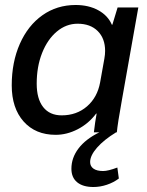

<svg xmlns="http://www.w3.org/2000/svg" viewBox="-20 -530 587 769"><path d="M341 119Q341 136 354.5 145.5Q368 155 393 155Q413 155 450 141L456 185Q435 201 408 210Q381 219 354 219Q312 219 289 200Q266 181 266 146Q266 102 294.5 64.5Q323 27 378 0H356Q361 -43 367 -75H365Q335 -35 291.5 -12.5Q248 10 203 10Q122 10 74.5 -43.5Q27 -97 27 -188Q27 -281 59.5 -354.5Q92 -428 150 -469Q208 -510 283 -510Q335 -510 373.5 -489Q412 -468 428 -431H430L451 -500H534L468 -128Q451 -34 448 0H445Q396 30 368.5 61.5Q341 93 341 119ZM381 -200 398 -295Q401 -312 401 -326Q401 -376 371.5 -405.5Q342 -435 291 -435Q245 -435 207.5 -403.5Q170 -372 148.5 -317.5Q127 -263 127 -195Q127 -134 153 -101Q179 -68 227 -68Q287 -68 328.5 -104Q370 -140 381 -200Z"/></svg>

Font: Sarabun Medium
Style: Italic
Weight: 500
Italic angle: -10°
Designer: Suppakit Chalermlarp | Katatrad Co.,Ltd.
Foundry: Cadson Demak Co.,Ltd.
Version: Version 1.000; ttfautohint (v1.6)